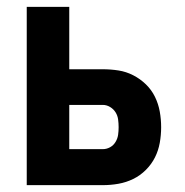

<svg xmlns="http://www.w3.org/2000/svg" viewBox="-20 -540 540 560"><path d="M58 0V-520H182V-338H280Q303 -338 325.5 -334.5Q348 -331 368.5 -320.5Q389 -310 405.5 -294Q422 -278 432 -257.5Q442 -237 446 -214.5Q450 -192 450 -169Q450 -146 446 -123.5Q442 -101 432 -81Q422 -61 405.5 -44.5Q389 -28 368.5 -18Q348 -8 325.5 -4Q303 0 280 0ZM280 -105Q291 -105 301 -110.5Q311 -116 317 -126Q323 -136 324.5 -147Q326 -158 326 -169Q326 -180 324.5 -191.5Q323 -203 317 -212.5Q311 -222 301 -228Q291 -234 280 -234H182V-105Z"/></svg>

Font: Iosevka Curly Extrabold
Style: Regular
Weight: 800
Monospace: yes
Designer: Belleve Invis
Foundry: Belleve Invis
Version: Version 22.1.2; ttfautohint (v1.8.4)